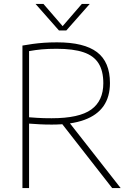

<svg xmlns="http://www.w3.org/2000/svg" viewBox="-20 -964 673 984"><path d="M95 0V-730.5Q120.5 -735 147.2 -738.8Q174 -742.5 204.8 -744.8Q235.5 -747 272.5 -747Q411 -747 477.2 -696.8Q543.5 -646.5 543.5 -538.5Q543.5 -468 510.8 -420.8Q478 -373.5 412 -349.5Q346 -325.5 245.5 -325.5Q210 -325.5 183.5 -327Q157 -328.5 129 -330.5V0ZM555 0 280.5 -351.5H323L598.5 0ZM244.5 -358Q386 -358 447.8 -402.8Q509.5 -447.5 509.5 -537.5Q509.5 -600.5 485 -639.5Q460.5 -678.5 408 -696.2Q355.5 -714 270.5 -714Q226 -714 194 -711Q162 -708 129 -702V-363Q151 -361.5 168.2 -360.2Q185.5 -359 203.2 -358.5Q221 -358 244.5 -358ZM282 -808 162 -944H202.5L307.5 -822.5H294.5L399.5 -944H440L320 -808Z"/></svg>

Font: Encode Sans Condensed Thin Thin
Style: Regular
Weight: 250
Version: Version 3.002